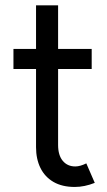

<svg xmlns="http://www.w3.org/2000/svg" viewBox="-20 -704 408 731"><path d="M117.2 -143.6V-441.4H31.2V-517.6H117.2V-683.6H201.2V-517.6H329.1V-441.4H201.2V-152.3Q201.2 -112.8 219 -91.6Q236.8 -70.3 266.6 -70.3Q285.2 -70.3 308.6 -82L340.8 -7.8Q301.8 7.8 264.6 7.8Q216.8 7.8 183.8 -11.2Q150.9 -30.3 134 -64.5Q117.2 -98.6 117.2 -143.6Z"/></svg>

Font: Reddit Sans A
Style: Regular
Weight: 400
Designer: Stephen Hutchings
Foundry: Reddit
Version: Version 1.013